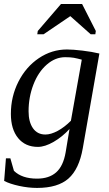

<svg xmlns="http://www.w3.org/2000/svg" viewBox="-20 -715 540 948"><path d="M204.1 -50.8Q231.4 -50.8 264.9 -68.8Q298.3 -86.9 330.1 -118.7L383.8 -420.4Q372.1 -423.3 362.8 -425.8Q353.5 -428.2 344.5 -429.7Q335.4 -431.2 325.2 -431.9Q314.9 -432.6 301.8 -432.6Q252.9 -432.6 210.9 -396Q168.9 -359.4 145 -297.4Q121.1 -235.4 121.1 -165.5Q121.1 -112.8 142.8 -81.8Q164.6 -50.8 204.1 -50.8ZM323.2 -78.1Q288.1 -39.6 244.9 -14.6Q201.7 10.3 167 10.3Q105 10.3 69.3 -33.4Q33.7 -77.1 33.7 -152.8Q33.7 -238.3 71 -311.8Q108.4 -385.3 172.1 -428Q235.8 -470.7 310.5 -470.7Q339.8 -470.7 387 -465.1Q434.1 -459.5 470.7 -450.7L388.7 17.1Q370.6 120.1 318.1 166.5Q265.6 212.9 163.1 212.9Q120.1 212.9 74.2 202.9Q28.3 192.9 0.5 178.2L9.3 66.9H31.2L48.8 128.4Q88.4 167 162.6 167Q222.2 167 257.3 136Q292.5 105 304.2 36.6ZM164.1 -545.9 166.5 -562 281.2 -695.3H385.3L453.1 -562L450.7 -545.9H427.7L327.1 -635.3L195.3 -545.9Z"/></svg>

Font: Tinos
Style: Italic
Weight: 400
Italic angle: -16.333°
Designer: Steve Matteson
Foundry: Monotype Imaging Inc.
Version: Version 1.32